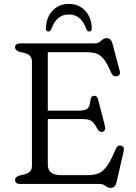

<svg xmlns="http://www.w3.org/2000/svg" viewBox="-20 -916 678 956"><path d="M55 -680Q55 -700 80.5 -700H453.5Q470.5 -700 483.5 -713Q496.5 -726 511.5 -726Q533 -726 540 -699L576 -563Q582 -540 560.5 -536.5Q542 -533 532.5 -556Q513 -602 495.5 -623Q478 -644 458.2 -650Q438.5 -656 412.5 -656H218V-365H372Q404.5 -365 416 -375.8Q427.5 -386.5 430 -415Q432.5 -437.5 446 -439Q463.5 -441 468.5 -420.5L502.5 -288Q508 -265 490.5 -259.5Q475.5 -255.5 464.5 -275Q451 -301.5 437.2 -312.2Q423.5 -323 394 -323H218V-97Q218 -44 283 -44H419.5Q449.5 -44 471.8 -53.5Q494 -63 513.8 -91Q533.5 -119 556.5 -174.5Q564.5 -194 581.5 -191Q601.5 -187.5 595.5 -162L560 -7Q553.5 19.5 531.5 19.5Q517.5 19.5 505.2 9.8Q493 0 477 0H80.5Q55 0 55 -20Q55 -35 77 -42L101 -47.5Q119 -52 129 -62Q139 -72 139 -91.5V-608.5Q139 -628 129 -638Q119 -648 101 -652.5L77 -658Q55 -665 55 -680ZM323 -844Q261 -844 235.5 -771Q229.5 -759 221.5 -759Q207.5 -759 208.5 -777.5Q211 -830.5 242.2 -863.5Q273.5 -896.5 323 -896.5Q372 -896.5 403.2 -863.5Q434.5 -830.5 437 -777.5Q438 -759 424.5 -759Q416 -759 410 -771Q384.5 -844 323 -844Z"/></svg>

Font: Fraunces 9pt SuperSoft Light
Style: Regular
Weight: 300
Version: Version 1.000;[b76b70a41]